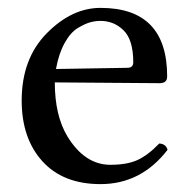

<svg xmlns="http://www.w3.org/2000/svg" viewBox="-20 -467 478 487"><path d="M122 -292 303 -295Q318 -295 318 -309Q318 -366 293.5 -390Q269 -414 235 -414Q222 -414 209 -410.5Q196 -407 177.5 -396Q159 -385 144 -358Q129 -331 122 -292ZM235 0Q140 0 87.5 -58Q35 -116 35 -212Q35 -318 98.5 -382.5Q162 -447 235 -447Q404 -447 404 -273Q404 -256 385 -256L119 -258Q119 -174 151 -121Q195 -49 260 -49Q302 -49 328.5 -61Q355 -73 384 -103Q401 -102 405 -87Q338 0 235 0Z"/></svg>

Font: Triodion Unicode
Style: Normal
Weight: 400
Version: Version 1.1